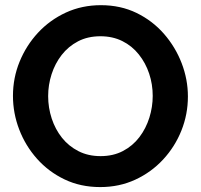

<svg xmlns="http://www.w3.org/2000/svg" viewBox="-20 -735 796 760"><path d="M376.6 5.5Q298.9 5.5 235.6 -24.8Q172.4 -55 126.5 -106.5Q80.7 -158 56 -222.5Q31.3 -287 31.3 -355.5Q31.3 -426.5 57.5 -490.7Q83.7 -555 130.5 -605.5Q177.4 -656 240.9 -685.3Q304.4 -714.5 379.5 -714.5Q457.2 -714.5 520.5 -683.8Q583.7 -653 629.1 -601Q674.4 -549 699.1 -484.8Q723.8 -420.5 723.8 -353.1Q723.8 -282.5 698.1 -218.3Q672.4 -154 625.6 -103.5Q578.7 -53 515.5 -23.8Q452.2 5.5 376.6 5.5ZM170.6 -354.5Q170.6 -308.7 184.7 -265.8Q198.8 -223 225.4 -189.6Q252 -156.3 290.5 -136.7Q328.9 -117 378.1 -117Q428.3 -117 467 -137.4Q505.7 -157.8 531.8 -192.2Q557.8 -226.5 571.2 -269.1Q584.5 -311.7 584.5 -355.5Q584.5 -401.3 570.4 -443.7Q556.3 -486 529.4 -519.6Q502.6 -553.3 464.2 -572.4Q425.7 -591.5 377.6 -591.5Q327.4 -591.5 288.9 -571.4Q250.5 -551.3 224.1 -517.4Q197.8 -483.5 184.2 -441.2Q170.6 -398.9 170.6 -354.5Z"/></svg>

Font: Raleway Thin
Style: Regular
Weight: 100
Designer: Matt McInerney, Pablo Impallari, Rodrigo Fuenzalida
Foundry: Matt McInerney, Pablo Impallari, Rodrigo Fuenzalida
Version: Version 4.026